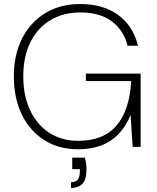

<svg xmlns="http://www.w3.org/2000/svg" viewBox="-20 -732 783 957"><path d="M369 12Q272 12 200 -34Q128 -80 88.5 -161.5Q49 -243 49 -351Q49 -459 90 -540Q131 -621 205.5 -666.5Q280 -712 380 -712Q493 -712 568 -658Q643 -604 668 -504H616Q597 -580 538 -625Q479 -670 380 -670Q296 -670 232 -632Q168 -594 132 -522.5Q96 -451 96 -351Q96 -253 131 -180.5Q166 -108 227.5 -69Q289 -30 370 -30Q496 -30 561 -106.5Q626 -183 634 -328H408V-365H681V0H641L631 -159Q608 -103 571.5 -64.5Q535 -26 485 -7Q435 12 369 12ZM334 205V176Q358 176 368 162.5Q378 149 378 124V111H340V54H403Q407 68 409 83Q411 98 411 111Q411 166 389.5 185.5Q368 205 334 205Z"/></svg>

Font: DM Sans 10pt ExtraLight
Style: Regular
Weight: 250
Version: Version 4.004;gftools[0.9.30]